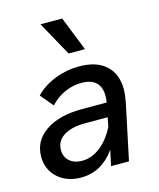

<svg xmlns="http://www.w3.org/2000/svg" viewBox="-116 -843 777 941"><g transform="rotate(-15 272.5 -372.5)"><path d="M334 0 351 -79Q284 16 179 16Q107 16 61 -25.5Q15 -67 15 -133Q15 -213 83.5 -260Q152 -307 269 -307H394Q404 -368 380 -400Q356 -432 298 -432Q255 -432 213.5 -413.5Q172 -395 140 -360L86 -425Q127 -467 186 -490Q245 -513 308 -513Q397 -513 444.5 -469.5Q492 -426 492 -348Q492 -335 490 -318Q488 -301 485 -285L425 0ZM205 -62Q254 -62 297.5 -96Q341 -130 371 -190L380 -236H267Q196 -236 156.5 -210.5Q117 -185 117 -139Q117 -105 141 -83.5Q165 -62 205 -62ZM276 -587 180 -761H290L359 -587Z"/></g></svg>

Font: Wix Madefor Text Medium
Style: Italic
Weight: 500
Italic angle: -12°
Designer: Dalton Maag Ltd
Foundry: Dalton Maag Ltd
Version: Version 3.100